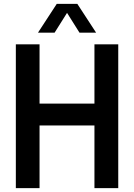

<svg xmlns="http://www.w3.org/2000/svg" viewBox="-20 -968 690 988"><path d="M61.5 0V-740H183.5V-435H466V-740H588.5V0H466V-322.5H183.5V0ZM175.5 -800 272 -948H378L474.5 -800H389L317 -914.5H333L261 -800Z"/></svg>

Font: Encode Sans SC Condensed SemiBold
Style: Regular
Weight: 600
Width: 3
Designer: Multiple Designers
Foundry: Impallari Type
Version: Version 3.002